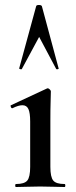

<svg xmlns="http://www.w3.org/2000/svg" viewBox="-20 -750 306 770"><path d="M44 0Q41 0 41 -6Q41 -12 44 -12Q78 -12 89.5 -26Q101 -40 101 -81V-263Q101 -297 94 -312.5Q87 -328 70 -328Q62 -328 52 -325Q42 -322 30 -316Q26 -315 23.5 -321Q21 -327 24 -328L168 -395Q170 -396 171 -396Q175 -396 179.5 -391.5Q184 -387 184 -384Q184 -373 183 -344Q182 -315 182 -264V-81Q182 -40 193.5 -26Q205 -12 239 -12Q242 -12 242 -6Q242 0 239 0Q219 0 194 -1Q169 -2 141 -2Q114 -2 88.5 -1Q63 0 44 0ZM215 -476Q217 -474 212 -472.5Q207 -471 205 -474L137 -602L68 -474Q67 -471 61.5 -472.5Q56 -474 57 -476L125 -725Q126 -730 136 -730Q146 -730 148 -725Z"/></svg>

Font: Cormorant Garamond Light SemiBold
Style: Regular
Weight: 600
Version: Version 4.001